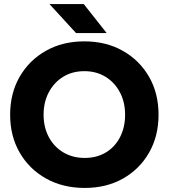

<svg xmlns="http://www.w3.org/2000/svg" viewBox="-20 -915 832 947"><path d="M398 12Q290 12 207 -34.5Q124 -81 77 -162.5Q30 -244 30 -349Q30 -455 77 -536.5Q124 -618 206.5 -664.5Q289 -711 396 -711Q503 -711 585.5 -664.5Q668 -618 715 -536.5Q762 -455 762 -349Q762 -244 715.5 -162.5Q669 -81 587 -34.5Q505 12 398 12ZM398 -136Q457 -136 502 -163Q547 -190 572 -238.5Q597 -287 597 -349Q597 -412 571 -460.5Q545 -509 500 -536.5Q455 -564 396 -564Q337 -564 292 -536.5Q247 -509 221 -460.5Q195 -412 195 -349Q195 -287 221 -238.5Q247 -190 293 -163Q339 -136 398 -136ZM355 -752 224 -895H393L506 -752Z"/></svg>

Font: Figtree ExtraBold
Style: Regular
Weight: 800
Designer: Erik Kennedy
Foundry: Erik Kennedy
Version: Version 2.002